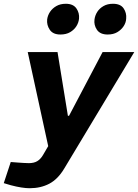

<svg xmlns="http://www.w3.org/2000/svg" viewBox="-87 -789 732 1018"><path d="M70 209Q51 209 25.5 205Q0 201 -30 193L-67 182L-30 70L9 73Q25 74 39.5 75Q54 76 66 76Q93 76 110.5 65.5Q128 55 141 33L179 -32L185 6H173L60 -513H218L273 -175H279L457 -513H625L254 104Q220 161 174.5 185Q129 209 70 209ZM233 -606Q194 -606 177 -631Q160 -656 163 -686Q166 -708 178.5 -726.5Q191 -745 212 -757Q233 -769 262 -769Q301 -769 318 -744.5Q335 -720 332 -690Q330 -669 318 -650Q306 -631 285 -618.5Q264 -606 233 -606ZM484 -606Q444 -606 427 -631Q410 -656 414 -686Q417 -708 429 -726.5Q441 -745 462 -757Q483 -769 512 -769Q552 -769 568.5 -744.5Q585 -720 582 -690Q581 -669 568.5 -650Q556 -631 535 -618.5Q514 -606 484 -606Z"/></svg>

Font: REM SemiBold
Style: Italic
Weight: 600
Italic angle: -11°
Designer: Octavio Pardo
Foundry: Ashler Design
Version: Version 1.005;gftools[0.9.28]